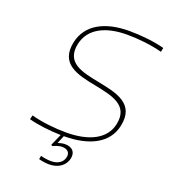

<svg xmlns="http://www.w3.org/2000/svg" viewBox="-154 -790 960 1089"><g transform="rotate(20 326.0 -245.5)"><path d="M647 -629 652 -654C593 -670 512 -679 439 -679C291 -679 187 -623 163 -510C134 -370 247 -345 359 -323C469 -301 578 -281 551 -157C531 -62 434 -15 298 -15C231 -15 153 -23 86 -41L80 -16C134 -1 206 7 274 9L243 79L251 84C270 75 291 69 304 69C338 69 356 87 349 116C343 147 314 167 273 167C255 167 230 164 210 158L206 179C226 185 250 188 269 188C324 188 364 159 374 114C382 74 360 49 315 49C304 49 288 52 273 57L293 9C447 9 554 -46 577 -157C608 -300 490 -324 373 -347C267 -368 163 -388 189 -510C210 -607 303 -655 434 -655C501 -655 580 -647 647 -629Z"/></g></svg>

Font: LT Wave Mono Thin
Style: Italic
Weight: 100
Designer: Daniel Lyons
Version: Version 2.5 (Glyphs App)